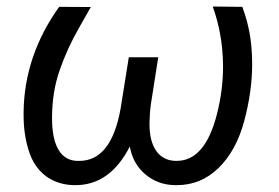

<svg xmlns="http://www.w3.org/2000/svg" viewBox="-20 -549 844 580"><path d="M158.7 -528.3C88.9 -430.7 52.7 -324.7 51.3 -210.9C51.3 -207.5 51.3 -204.1 51.3 -200.7C51.3 -163.1 56.2 -127.9 66.4 -95.2C86.4 -29.3 135.3 8.3 202.1 10.3C204.1 10.3 206.1 10.3 208 10.3C277.8 10.3 332.5 -28.8 372.1 -106.4C378.4 -71.3 394 -43.5 418.9 -22.5C443.8 -1.5 473.6 9.8 508.8 10.3C510.7 10.3 512.2 10.3 514.2 10.3C562.5 10.3 604.5 -6.8 640.1 -41.5C675.8 -76.2 701.7 -123.5 717.8 -183.6C733.9 -243.7 741.7 -300.8 741.7 -354.5C741.7 -371.1 741.2 -387.7 739.7 -404.3C736.3 -446.8 727.1 -487.8 711.9 -528.3L622.6 -529.3C637.2 -488.8 646.5 -446.8 650.9 -404.3C652.8 -385.7 653.8 -367.2 653.8 -348.6C653.8 -300.3 647.5 -252 635.3 -204.1C611.3 -109.9 570.8 -63 513.7 -63C512.7 -63 511.2 -63 509.8 -63C457.5 -64.5 431.6 -108.4 431.6 -173.3C431.6 -174.8 431.6 -176.8 431.6 -178.2C432.1 -197.3 433.1 -214.4 435.1 -229.5L458 -376H369.1L344.2 -220.2C325.2 -115.2 283.7 -63 219.7 -63C216.8 -63 214.4 -63 211.9 -63C163.6 -64.9 137.2 -108.9 137.2 -191.4V-196.3C137.7 -248 145.5 -295.4 160.6 -337.9C175.3 -380.4 194.8 -423.3 219.2 -465.8L254.4 -527.8Z"/></svg>

Font: Roboto
Style: Italic
Weight: 400
Italic angle: -12°
Designer: Google
Version: Version 2.137; 2017